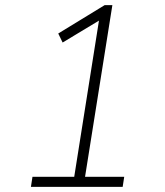

<svg xmlns="http://www.w3.org/2000/svg" viewBox="-20 -725 640 745"><path d="M100 0 106 -39H268L364 -645L223 -560L206 -595L386 -705H416L310 -39H462L456 0Z"/></svg>

Font: Nunito Sans ExtraLight
Style: Italic
Weight: 200
Italic angle: -9°
Designer: Vernon Adams
Foundry: Vernon Adams
Version: Version 3.006; ttfautohint (v1.8.3)